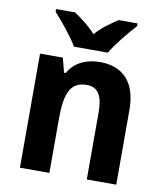

<svg xmlns="http://www.w3.org/2000/svg" viewBox="-85 -887 772 905"><g transform="rotate(10 301.0 -434.0)"><path d="M224 -657H386C411 -701 466 -767 500 -804V-817H409C377 -795 336 -768 304 -731C272 -767 232 -796 201 -817H110V-804C144 -767 200 -699 224 -657ZM358 -607C296 -607 238 -584 207 -528H199L181 -597H72V-51H213V-311C213 -432 237 -490 315 -490C370 -490 392 -450 392 -372V-51H533V-409C533 -544 465 -607 358 -607Z"/></g></svg>

Font: Noto Sans Tamil UI SemiCondensed
Style: Bold
Weight: 700
Width: 4
Designer: Jelle Bosma - Monotype Design Team
Foundry: Monotype Imaging Inc.
Version: Version 2.004